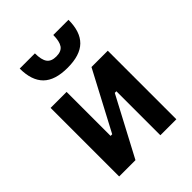

<svg xmlns="http://www.w3.org/2000/svg" viewBox="-219 -904 1025 1025"><g transform="rotate(-45 293.0 -391.5)"><path d="M77.1 0V-517.6H197.8V-185.5H210L385.7 -517.6H508.8V0H388.2V-332H376L200.2 0ZM293 -604.5Q198.2 -604.5 153.6 -648.7Q108.9 -692.9 108.9 -782.7H223.6Q223.6 -733.9 239.5 -711.9Q255.4 -689.9 293 -689.9Q331.5 -689.9 346.9 -712.6Q362.3 -735.4 362.3 -782.7H477.1Q477.1 -692.4 432.1 -648.4Q387.2 -604.5 293 -604.5Z"/></g></svg>

Font: Cascadia Mono NF SemiBold
Style: Regular
Weight: 600
Monospace: yes
Designer: Aaron Bell
Foundry: Saja Typeworks
Version: Version 2404.023; ttfautohint (v1.8.4)